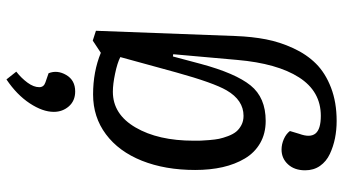

<svg xmlns="http://www.w3.org/2000/svg" viewBox="-253 -575 1058 592"><g transform="rotate(-90 276.0 -279.0)"><path d="M327.1 -788.1Q279.8 -756.3 253.4 -716.3Q227.1 -676.3 227.1 -642.1Q227.1 -615.2 244.1 -595.7Q261.2 -576.2 290 -576.2Q324.7 -576.2 340.8 -603.8Q356.9 -631.3 346.2 -658.2L317.9 -668Q303.2 -672.9 303.2 -687Q303.2 -704.1 317.1 -723.1Q331.1 -742.2 351.1 -757.8ZM404.8 -273.9 397.9 -274.9 375 -189Q346.2 -82 308.6 -35.4Q271 11.2 199.2 11.2Q160.2 11.2 130.6 -5.9Q101.1 -22.9 83.3 -53Q65.4 -83 56.6 -121.6Q47.9 -160.2 47.9 -206.1Q47.9 -298.8 76.4 -370.4Q105 -441.9 158 -481.4Q210.9 -521 280.8 -521Q351.1 -521 409.2 -497.1L446.8 -522L477.1 -512.2L460.9 -81.1Q459 -30.8 450.7 12.2Q442.4 55.2 423.3 96.4Q404.3 137.7 375.5 166.5Q346.7 195.3 301.8 212.6Q256.8 230 199.2 230Q171.4 230 145.8 224.9Q120.1 219.7 97.2 209Q74.2 198.2 60.5 178.7Q46.9 159.2 46.9 132.8Q46.9 100.1 65.2 80.1Q83.5 60.1 110.8 60.1Q127 60.1 143.1 67.1Q159.2 74.2 168 85.9L159.2 115.2Q147 148.4 160.4 164.8Q173.8 181.2 214.8 181.2Q290.5 181.2 333.5 113.8Q376.5 46.4 387.2 -76.2ZM214.8 -57.1Q263.2 -57.1 293.5 -109.4Q316.9 -149.9 348.6 -264.2Q351.6 -273.9 362.8 -315.9L396 -437Q377.9 -446.3 345.2 -453.1Q312.5 -460 289.1 -460Q219.7 -460 179 -390.1Q138.2 -320.3 138.2 -210.9Q138.2 -197.3 138.4 -189Q138.7 -180.7 140.1 -162.6Q141.6 -144.5 144 -132.6Q146.5 -120.6 152.3 -105Q158.2 -89.4 166 -79.8Q173.8 -70.3 186.3 -63.7Q198.7 -57.1 214.8 -57.1Z"/></g></svg>

Font: Literata Book
Style: Italic
Weight: 400
Italic angle: -3°
Designer: Latin by Veronika Burian and Jose Scaglione. Greek by Irene Vlachou. Cyrillic by Vera Evstafieva
Foundry: TypeTogether
Version: Version 1.003;PS 001.003;hotconv 1.0.88;makeotf.lib2.5.64775